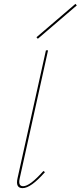

<svg xmlns="http://www.w3.org/2000/svg" viewBox="-20 -972 418 995"><path d="M176 -771 169 -779 371 -952 378 -944ZM97 3Q59 3 71 -49L218 -711H229L82 -47Q73 -7 100 -7Q135 -7 205 -86L213 -80Q140 3 97 3Z"/></svg>

Font: EauTestInfant Hairline
Style: Italic
Weight: 250
Italic angle: -12°
Designer: Christian Thalmann (Catharsis Fonts)
Version: Version 0.001;PS 000.001;hotconv 1.0.88;makeotf.lib2.5.64775